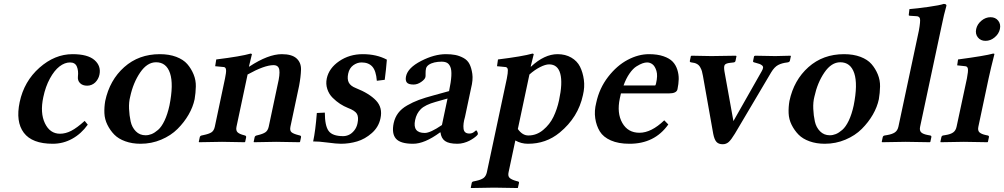

<svg xmlns="http://www.w3.org/2000/svg" viewBox="-20 -718 5083 972"><path d="M424.3 -86.9Q391.6 -41 345.7 -15.6Q299.8 9.8 247.1 9.8Q142.6 9.8 100.6 -45.9Q58.6 -101.6 79.6 -201.2Q102.1 -306.6 179.7 -375.2Q257.3 -443.8 347.2 -443.8Q424.3 -443.8 458.5 -413.8Q492.7 -383.8 483.4 -339.8Q481 -328.1 475.3 -318.1Q469.7 -308.1 461.9 -300.5Q454.1 -293 443.6 -288.6Q433.1 -284.2 421.4 -284.2Q397.9 -284.2 385 -297.4Q372.1 -310.5 374.5 -331.1Q377.9 -359.9 369.1 -380.9Q360.4 -401.9 334.5 -401.9Q307.6 -401.9 281.2 -381.6Q254.9 -361.3 232.7 -320.6Q210.4 -279.8 199.2 -226.1Q182.1 -146.5 207.5 -93.8Q232.9 -41 283.7 -41Q312 -41 340.6 -55.7Q369.1 -70.3 408.7 -106Z M770 -402.8Q725.1 -402.8 689.7 -351.1Q654.3 -299.3 639.2 -229Q631.8 -201.2 633.3 -167.2Q634.8 -133.3 641.4 -103.3Q647.9 -73.2 667.7 -53.2Q687.5 -33.2 716.8 -33.2Q732.4 -33.2 747.6 -39.3Q762.7 -45.4 780.3 -60.5Q797.9 -75.7 813 -107.4Q828.1 -139.2 837.9 -184.1Q859.4 -291.5 840.8 -347.2Q822.3 -402.8 770 -402.8ZM512.7 -207Q535.2 -312.5 608.9 -378.2Q682.6 -443.8 789.1 -443.8Q836.4 -443.8 872.3 -430.2Q908.2 -416.5 928 -393.8Q947.8 -371.1 960 -341.6Q972.2 -312 971.4 -280Q970.7 -248 965.3 -215.8Q957 -176.3 934.8 -137.7Q912.6 -99.1 878.9 -65.4Q845.2 -31.7 796.1 -11Q747.1 9.8 691.4 9.8Q648.9 9.8 614.3 -2.7Q579.6 -15.1 558.6 -36.6Q537.6 -58.1 523.7 -86.2Q509.8 -114.3 508.5 -145Q507.3 -175.8 512.7 -207Z M1242.2 -380.9Q1337.9 -443.8 1406.7 -443.8Q1457.5 -443.8 1481.2 -422.4Q1504.9 -400.9 1503.9 -365.2Q1502.9 -329.6 1494.1 -283.2L1450.2 -76.2Q1446.3 -56.6 1455.8 -48.6Q1465.3 -40.5 1490.2 -34.2L1498 -32.2Q1505.4 -30.3 1503.9 -22.9L1499 0L1496.6 2Q1417 0 1377.9 0L1265.6 2L1264.2 0L1269 -22.9Q1270.5 -29.8 1278.8 -32.2L1283.2 -33.2Q1310.5 -39.6 1323.2 -48.1Q1335.9 -56.6 1340.3 -76.2L1385.7 -290Q1397.9 -340.8 1394 -364.5Q1390.1 -388.2 1364.7 -388.2Q1318.8 -388.2 1233.4 -340.8L1177.2 -76.2Q1173.3 -57.1 1182.9 -48.1Q1192.4 -39.1 1216.3 -33.2L1219.7 -32.2Q1227.1 -30.3 1226.1 -22.9L1221.2 0L1218.8 2Q1143.1 0 1104 0L987.8 2L986.3 0L991.2 -22.9Q992.7 -30.3 1001 -32.2L1010.3 -34.2Q1038.1 -40 1050.5 -48.1Q1063 -56.2 1067.4 -76.2L1119.1 -320.8Q1122.1 -335.4 1123.5 -345.9Q1125 -356.4 1124.5 -362.8Q1124 -369.1 1122.1 -372.6Q1120.1 -376 1117.2 -377.4Q1114.3 -378.9 1109.9 -378.9L1069.3 -382.8L1074.7 -417Q1200.2 -432.6 1249 -446.8Q1253.9 -445.8 1255.4 -443.8L1240.2 -380.9Z M1584 -146 1624.5 -147.9Q1624.5 -81.5 1643.6 -55.2Q1662.6 -28.8 1717.3 -28.8Q1731.9 -28.8 1746.1 -35.2Q1760.3 -41.5 1772.9 -56.9Q1785.6 -72.3 1790 -94.2Q1796.4 -125 1786.9 -141.6Q1777.3 -158.2 1740.7 -171.9Q1721.2 -179.7 1701.9 -192.1Q1682.6 -204.6 1664.1 -222.9Q1645.5 -241.2 1637 -267.1Q1628.4 -293 1634.3 -320.8Q1645.5 -373 1697.3 -408.4Q1749 -443.8 1816.4 -443.8Q1886.7 -443.8 1938.5 -416Q1934.6 -366.2 1927.7 -314L1887.7 -309.1Q1883.8 -359.9 1864.7 -380.9Q1845.7 -401.9 1810.5 -401.9Q1788.1 -401.9 1768.3 -387.5Q1748.5 -373 1742.7 -345.2Q1736.8 -317.9 1745.6 -300.3Q1754.4 -282.7 1781.7 -272Q1849.6 -245.1 1883.8 -209Q1918 -172.9 1906.2 -119.1Q1897 -74.7 1862.3 -44.2Q1827.6 -13.7 1787.8 -2Q1748 9.8 1706.1 9.8Q1683.6 9.8 1638.2 3.7Q1592.8 -2.4 1565.4 -2Q1577.1 -56.6 1584 -146Z M2208 -47.9Q2128.9 10.3 2070.8 9.8Q2006.8 9.8 1984.4 -16.1Q1961.9 -42 1973.1 -95.2Q1979.5 -124 1996.1 -146Q2012.7 -168 2041.3 -184.3Q2069.8 -200.7 2100.6 -212.2Q2131.3 -223.6 2177.2 -235.8L2253.4 -256.8Q2263.2 -303.2 2264.9 -333.5Q2266.6 -363.8 2260 -379.2Q2253.4 -394.5 2242.9 -400.1Q2232.4 -405.8 2215.3 -405.8Q2196.3 -405.8 2179.2 -401.9Q2162.1 -397.9 2150.6 -389.9Q2139.2 -381.8 2136.7 -371.1Q2134.3 -359.9 2134.5 -346.4Q2134.8 -333 2133.8 -328.1Q2131.3 -316.4 2112.3 -303.2Q2093.3 -290 2073.7 -290Q2047.9 -290 2039.6 -300.5Q2031.2 -311 2035.6 -332Q2044.9 -375 2111.8 -409.4Q2178.7 -443.8 2237.3 -443.8Q2264.2 -443.8 2285.2 -439.7Q2306.2 -435.5 2326.4 -424.6Q2346.7 -413.6 2356.7 -394Q2366.7 -374.5 2371.1 -344.2Q2375.5 -314 2364.7 -271L2334 -126Q2323.7 -91.3 2326.7 -66.7Q2329.6 -42 2356 -42Q2370.1 -42 2379.9 -50Q2389.6 -58.1 2390.1 -58.1Q2393.1 -58.1 2396.7 -50.5Q2400.4 -43 2398.9 -38.1Q2398.4 -36.1 2393.3 -31Q2388.2 -25.9 2378.2 -18.8Q2368.2 -11.7 2356 -5.4Q2343.8 1 2327.6 5.4Q2311.5 9.8 2295.9 9.8Q2252.4 9.8 2232.9 -4.2Q2213.4 -18.1 2210 -47.9ZM2217.3 -85 2245.6 -219.2 2185.1 -202.1Q2132.8 -187.5 2110.6 -165.8Q2088.4 -144 2081.5 -109.9Q2067.9 -44.9 2130.4 -44.9Q2158.7 -44.9 2217.3 -85Z M2660.2 -340.8 2601.6 -64.9Q2625 -31.7 2655.3 -32.2Q2696.3 -32.2 2729.7 -60.1Q2763.2 -87.9 2781.7 -126.2Q2800.3 -164.6 2810.1 -210Q2829.1 -297.9 2816.4 -345Q2803.7 -392.1 2759.8 -392.1Q2741.2 -392.1 2713.9 -378.2Q2686.5 -364.3 2660.2 -340.8ZM2668.5 -380.9Q2736.3 -443.8 2802.7 -443.8Q2842.3 -443.8 2872.1 -426.5Q2901.9 -409.2 2916.3 -380.4Q2930.7 -351.6 2935.8 -314.2Q2940.9 -276.9 2931.2 -236.8Q2907.2 -124 2813.5 -46.9Q2744.1 10.3 2652.3 9.8Q2618.7 9.8 2588.9 -6.8L2554.7 153.8Q2550.3 173.3 2559.8 182.4Q2569.3 191.4 2593.3 198.2L2601.1 200.2Q2608.9 202.1 2607.4 208L2602.1 231.9L2601.1 233.9Q2520.5 231.9 2481.4 231.9L2364.7 233.9L2363.3 231.9L2368.2 208Q2369.6 201.7 2377.9 200.2L2387.7 198.2Q2415.5 192.4 2428 183.1Q2440.4 173.8 2444.8 153.8L2545.9 -320.8Q2548.8 -335.4 2550 -345.9Q2551.3 -356.4 2551 -362.8Q2550.8 -369.1 2548.6 -372.6Q2546.4 -376 2543.5 -377.4Q2540.5 -378.9 2536.1 -378.9L2496.1 -382.8L2501 -417Q2626.5 -432.6 2675.8 -446.8Q2680.7 -445.8 2682.1 -443.8L2666.5 -380.9Z M3136.7 -285.2H3296.9Q3299.3 -287.1 3301.3 -295.9Q3310.5 -335.4 3303.2 -359.1Q3295.9 -382.8 3283.4 -392.3Q3271 -401.9 3255.9 -401.9Q3245.6 -401.9 3232.9 -397.5Q3220.2 -393.1 3202.4 -382.1Q3184.6 -371.1 3167 -345.9Q3149.4 -320.8 3136.7 -285.2ZM3342.8 -108.9 3363.3 -87.9Q3293.9 10.3 3166 9.8Q3110.8 9.8 3072.5 -7.1Q3034.2 -23.9 3016.6 -52.7Q2999 -81.5 2993.4 -119.1Q2987.8 -156.7 2998.5 -198.2Q3014.2 -271.5 3058.6 -328.9Q3103 -386.2 3157.5 -415Q3211.9 -443.8 3265.6 -443.8Q3308.1 -443.8 3338.6 -433.3Q3369.1 -422.9 3385.3 -406Q3401.4 -389.2 3408.9 -365.2Q3416.5 -341.3 3416 -317.4Q3415.5 -293.5 3409.7 -266.1Q3405.3 -245.1 3366.2 -245.1H3123.5Q3120.6 -231.4 3117.7 -219.2Q3102.1 -145.5 3130.4 -95.7Q3158.7 -45.9 3217.3 -45.9Q3277.3 -45.9 3342.8 -108.9Z M3884.3 -352.1 3700.2 -41Q3681.6 -10.3 3668.9 1Q3656.2 12.2 3638.7 12.2Q3618.2 12.2 3607.4 0.7Q3596.7 -10.7 3590.8 -40L3538.6 -334Q3536.1 -348.6 3533.4 -357.7Q3530.8 -366.7 3524.7 -377.7Q3518.6 -388.7 3507.8 -394.5Q3497.1 -400.4 3481 -401.9Q3471.2 -402.8 3472.2 -409.2L3477.5 -434.1L3481 -436Q3541.5 -434.1 3581.5 -434.1L3705.1 -436L3708.5 -434.1L3703.6 -410.2Q3702.1 -402.8 3693.8 -401.9L3676.3 -399.9Q3653.8 -397.5 3648.7 -388.9Q3643.6 -380.4 3647.5 -356.9L3692.9 -105L3836.4 -357.9Q3842.3 -368.2 3843 -375Q3843.8 -381.8 3838.1 -386.7Q3832.5 -391.6 3825 -394.3Q3817.4 -397 3802.7 -400.9L3798.8 -401.9Q3791 -403.8 3792.5 -409.2L3797.4 -433.1L3802.2 -436Q3864.7 -434.1 3904.8 -434.1L3981.9 -436L3983.9 -434.1L3979 -411.1Q3977.5 -403.3 3965.8 -401.9Q3938.5 -398.9 3919.4 -388.9Q3900.4 -378.9 3884.3 -352.1Z M4233.9 -402.8Q4189 -402.8 4153.6 -351.1Q4118.2 -299.3 4103 -229Q4095.7 -201.2 4097.2 -167.2Q4098.6 -133.3 4105.2 -103.3Q4111.8 -73.2 4131.6 -53.2Q4151.4 -33.2 4180.7 -33.2Q4196.3 -33.2 4211.4 -39.3Q4226.6 -45.4 4244.1 -60.5Q4261.7 -75.7 4276.9 -107.4Q4292 -139.2 4301.8 -184.1Q4323.2 -291.5 4304.7 -347.2Q4286.1 -402.8 4233.9 -402.8ZM3976.6 -207Q3999 -312.5 4072.8 -378.2Q4146.5 -443.8 4252.9 -443.8Q4300.3 -443.8 4336.2 -430.2Q4372.1 -416.5 4391.8 -393.8Q4411.6 -371.1 4423.8 -341.6Q4436 -312 4435.3 -280Q4434.6 -248 4429.2 -215.8Q4420.9 -176.3 4398.7 -137.7Q4376.5 -99.1 4342.8 -65.4Q4309.1 -31.7 4260 -11Q4210.9 9.8 4155.3 9.8Q4112.8 9.8 4078.1 -2.7Q4043.5 -15.1 4022.5 -36.6Q4001.5 -58.1 3987.5 -86.2Q3973.6 -114.3 3972.4 -145Q3971.2 -175.8 3976.6 -207Z M4631.8 -563Q4640.6 -611.8 4637.2 -624Q4633.8 -636.2 4617.2 -636.2L4585.4 -638.2Q4580.1 -638.7 4580.6 -643.1L4584 -671.9Q4621.1 -674.8 4679.9 -683.1Q4738.8 -691.4 4757.3 -698.2Q4764.6 -698.2 4768.6 -695.6Q4772.5 -692.9 4771 -688Q4759.3 -647.9 4746.1 -583L4638.2 -77.1Q4633.8 -57.1 4643.6 -47.9Q4653.3 -38.6 4678.2 -34.2L4689 -32.2Q4696.8 -30.8 4694.8 -22.9L4689.9 0L4687.5 2Q4604 0 4564.9 0L4445.8 2L4443.8 0L4448.7 -22.9Q4450.2 -30.8 4459 -32.2L4471.2 -34.2Q4497.1 -38.6 4510.5 -47.9Q4523.9 -57.1 4528.3 -77.1Z M4984.9 -321.3 4933.1 -77.1Q4928.7 -57.6 4938.2 -48.3Q4947.8 -39.1 4970.7 -34.2L4980.5 -32.2Q4988.3 -30.3 4986.3 -22.9L4981.4 0L4979 2Q4898.4 0 4859.4 0L4742.2 2L4740.7 0L4745.6 -22.9Q4747.1 -30.8 4754.4 -32.2L4766.6 -34.2Q4792 -38.1 4805.4 -47.6Q4818.8 -57.1 4822.8 -77.1L4875 -320.8Q4882.3 -358.4 4879.9 -370.4Q4877.4 -382.3 4866.2 -382.8L4825.7 -387.2L4830.1 -417Q4968.3 -435.5 5007.8 -446.8Q5014.6 -446.8 5014.2 -443.8Q4995.6 -371.1 4984.9 -321.3ZM4930.4 -528.8Q4916.5 -546.4 4921.9 -571Q4927.2 -595.7 4948.5 -613.3Q4969.7 -630.9 4994.6 -630.9Q5019.5 -630.9 5033.4 -613.3Q5047.4 -595.7 5042 -571Q5036.6 -546.4 5015.4 -528.8Q4994.1 -511.2 4969.2 -511.2Q4944.3 -511.2 4930.4 -528.8Z"/></svg>

Font: Linux Libertine Slanted
Style: Semibold Slanted
Weight: 600
Designer: Philipp H. Poll
Foundry: Philipp H. Poll
Version: Version 5.1.1